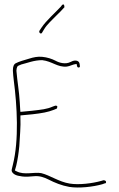

<svg xmlns="http://www.w3.org/2000/svg" viewBox="-20 -848 538 865"><path d="M33 -85C29 -71 46 -59 63 -56L80 -53C94 -51 115 -52 132 -54C159 -57 181 -48 199 -39C226 -25 258 -12 292 -6C335 1 399 -6 441 -18L452 -22H453C455 -22 457 -23 457 -24C460 -32 454 -36 446 -36L436 -33C397 -22 336 -14 294 -21C245 -29 206 -58 166 -68C133 -74 90 -58 55 -76L47 -80L53 -101C59 -126 64 -157 67 -190C69 -230 74 -277 72 -319V-328L125 -333C170 -338 196 -343 222 -353L234 -358C235 -358 236 -358 237 -361C241 -372 235 -372 229 -372L218 -368C191 -356 167 -354 124 -349L72 -344L71 -354C70 -366 70 -376 69 -388C66 -439 58 -480 54 -529V-530C54 -537 56 -543 58 -548C62 -552 68 -555 73 -556V-557H74C103 -564 133 -577 170 -577C215 -572 239 -544 281 -548C296 -550 307 -558 325 -560C327 -553 327 -547 330 -545C336 -542 339 -545 340 -548C340 -552 339 -559 338 -563C334 -578 313 -578 299 -569H298C276 -557 247 -565 231 -574C214 -583 192 -590 170 -592C150 -594 131 -590 112 -584C86 -576 68 -572 49 -562C43 -558 38 -550 38 -530C39 -516 40 -500 42 -486C57 -372 66 -217 38 -106ZM158 -710C153 -702 164 -692 169 -700L178 -715C192 -739 217 -760 236 -780C247 -791 259 -802 269 -814C271 -815 270 -816 270 -818C270 -825 267 -828 266 -828C264 -828 262 -827 260 -826L254 -818C228 -790 189 -756 168 -725Z"/></svg>

Font: Stray Cat
Style: ExLtCn
Weight: 200
Version: Version 1.0